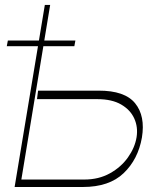

<svg xmlns="http://www.w3.org/2000/svg" viewBox="-20 -747 640 767"><path d="M132.1 -384.9H373.6Q478.7 -385.3 519.9 -334.3Q561.1 -283.4 546.9 -197.4Q531.6 -110.4 473.9 -55.2Q416.2 0 311.1 0H38.4L159.1 -727.3H180.4L65.3 -29.8H316.8Q374.6 -29.8 419.2 -54.7Q463.8 -79.5 491.3 -118.4Q518.8 -157.3 525.6 -198.9Q532 -239.3 516.3 -273.8Q500.7 -308.2 464 -329.5Q427.2 -350.9 369.3 -350.9H127.8ZM7.1 -562.5 11.4 -585.2H281.2L277 -562.5Z"/></svg>

Font: Inter Thin  BETA
Style: Italic
Weight: 100
Italic angle: -9.39999°
Designer: Rasmus Andersson
Foundry: rsms
Version: Version 3.011;git-f93a4a705